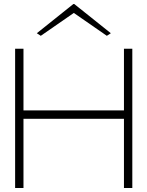

<svg xmlns="http://www.w3.org/2000/svg" viewBox="-20 -945 741 965"><path d="M56 0V-700H98V-390H603V-700H645V0H603V-348H98V0ZM185 -765 165 -778 349 -925H353L537 -778L517 -765L351 -880Z"/></svg>

Font: Panamera Light
Style: Regular
Weight: 300
Designer: Bastien Sozeau
Foundry: NBR — Bastien Sozeau
Version: Version 3.002; ttfautohint (v1.8.4.7-5d5b);gftools[0.9.33]